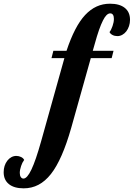

<svg xmlns="http://www.w3.org/2000/svg" viewBox="-271 -777 729 1047"><path d="M-251 162.1Q-251 125.5 -231 99.1Q-221.7 86.9 -209 80.1Q-196.3 73.2 -182.1 73.2Q-168.5 73.2 -156 79.3Q-143.6 85.4 -139.2 95.2Q-149.9 109.4 -155.8 127.9Q-163.1 148.9 -163.1 166Q-163.1 180.2 -157.5 188.5Q-151.9 196.8 -143.1 196.8Q-123 196.8 -99.6 147.5Q-76.2 98.6 -46.9 -5.9L80.1 -460H9.8L20 -500H91.8Q136.2 -633.8 192.9 -694.8Q222.2 -726.1 255.9 -741.5Q289.6 -756.8 329.1 -756.8Q380.9 -756.8 409.4 -734.1Q438 -711.4 438 -668.9Q438 -650.9 432.6 -634.8Q427.2 -618.7 418 -606.4Q408.7 -594.2 396 -587.2Q383.3 -580.1 369.1 -580.1Q354.5 -580.1 342.5 -586.2Q330.6 -592.3 326.2 -602.1Q335 -612.8 342.8 -635.3Q350.1 -656.2 350.1 -673.8Q350.1 -688.5 345 -696.3Q339.8 -704.1 330.1 -704.1Q309.6 -704.1 290.5 -665.5Q269.5 -624.5 246.1 -539.1L234.9 -500H348.1L337.9 -460H224.1L117.2 -79.1Q67.9 94.2 6.8 171.9Q-24.4 211.4 -61.3 230.7Q-98.1 250 -142.1 250Q-193.8 250 -222.4 227.1Q-251 204.1 -251 162.1Z"/></svg>

Font: Pattaya
Style: Regular
Weight: 400
Designer: Pablo Impallari / Thai characters Designed by Thanarat Vachiruckul and Suppakit Chalermlarp
Foundry: Pablo Impallari
Version: Version 2.000